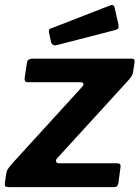

<svg xmlns="http://www.w3.org/2000/svg" viewBox="-31 -772 576 792"><path d="M6 0Q-5.8 0 -9.1 -3.8Q-12.4 -7.6 -10.7 -19.4L-5.6 -53.9Q-3.8 -66.8 1.3 -74.5Q6.4 -82.2 19.3 -97.5L309.4 -415.5Q314.8 -422.3 312.9 -427.7Q310.9 -433 298.4 -433H83.9Q74.2 -433 72.1 -437.9Q70 -442.7 71 -453.1L80.5 -515.4Q82.2 -523 88.1 -526.5Q94 -530 100.6 -530H513Q526.2 -530 524.1 -515.7L518 -475.1Q517 -465.5 511.6 -457.6Q506.3 -449.8 497 -439.1L203.6 -117.8Q197.5 -110.3 200.8 -104.3Q204.2 -98.4 212.2 -98.4H452.5Q468.8 -98.4 466.1 -82.4L457.4 -17.3Q456.4 -9.7 452.5 -4.9Q448.7 0 438 0H6ZM442.4 -737.7 457.6 -670.8Q459.3 -661.8 457.3 -656.5Q455.2 -651.1 442.8 -647.7L202.6 -585.7Q192.2 -583.2 186.4 -588Q180.5 -592.7 179.1 -600.9L171.5 -635.9Q168.4 -650.3 176 -653.4L425.1 -750.3Q430.7 -752.7 435.4 -750.5Q440.2 -748.3 442.4 -737.7Z"/></svg>

Font: Libre Franklin Thin
Style: Italic
Weight: 100
Italic angle: -8°
Designer: Pablo Impallari, Rodrigo Fuenzalida, Nhung Nguyen
Foundry: Impallari Type
Version: Version 3.000